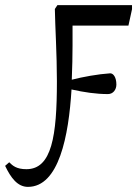

<svg xmlns="http://www.w3.org/2000/svg" viewBox="-136 -491 542 749"><path d="M147 -391H365L379 -455V-471H88L78 -456C79 -388 86 -281 86 -174C86 40 66 169 -33 169C-72 169 -87 155 -100 142L-116 156C-94 202 -68 238 -27 238C94 238 132 39 143 -142C192 -131 239 -124 285 -124C306 -124 318 -142 318 -161C318 -190 306 -205 294 -205C247 -202 186 -191 144 -180C146 -228 147 -274 147 -313Z"/></svg>

Font: STIX Two Math
Style: Regular
Weight: 400
Designer: Ross Mills, John Hudson & Paul Hanslow, Tiro Typeworks Ltd; with portions MicroPress Inc., with additions and correction
Foundry: Tiro Typeworks Ltd
Version: Version 2.02 b142